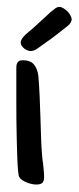

<svg xmlns="http://www.w3.org/2000/svg" viewBox="-20 -520 222 540"><path d="M104 -21.5Q104 -10.3 98.9 -5.6Q93.8 -1 82.5 -1Q76.7 -1 69.6 -2.4Q62.5 -3.9 55.7 -6.6Q48.8 -9.3 43 -13.2Q37.1 -17.1 34.2 -22Q32.2 -24.9 30.8 -40Q29.3 -55.2 28.6 -77.6Q27.8 -100.1 27.1 -127.9Q26.4 -155.8 26.1 -184.1Q25.9 -212.4 25.9 -239.3Q25.9 -266.1 25.9 -286.1V-323.7Q25.9 -328.6 26.1 -333.5Q26.4 -338.4 28.1 -342Q29.8 -345.7 33.4 -348.1Q37.1 -350.6 43.9 -350.6Q65.4 -350.6 75.4 -338.6Q85.4 -326.7 87.9 -306.6Q90.3 -276.9 91.6 -247.3Q92.8 -217.8 93.8 -187.5Q94.7 -160.2 95.5 -133.5Q96.2 -106.9 98.6 -80.6Q99.1 -75.2 99.6 -70.3Q100.1 -65.4 101.1 -60.5Q102.1 -50.8 103 -41.3Q104 -31.7 104 -21.5ZM38.1 -400.9Q38.1 -405.8 42.2 -411.6Q46.4 -417.5 52 -422.9Q57.6 -428.2 63.5 -432.9Q69.3 -437.5 73.2 -440.9L121.1 -484.9Q127 -489.3 133.5 -494.9Q140.1 -500.5 147.5 -500.5Q152.3 -500.5 158.4 -496.8Q164.6 -493.2 169.7 -488Q174.8 -482.9 178.2 -476.6Q181.6 -470.2 181.6 -465.3Q181.6 -464.4 181.6 -463.4Q181.6 -462.4 180.7 -461.4Q179.2 -455.6 174.8 -451.2Q170.4 -446.8 165 -442.9Q149.9 -430.7 141.8 -424.6Q133.8 -418.5 127 -413.3Q120.1 -408.2 111.6 -402.3Q103 -396.5 87.9 -385.3Q82.5 -381.3 77.4 -378.9Q72.3 -376.5 66.4 -376.5Q62 -376.5 57.1 -378.4Q52.2 -380.4 47.9 -383.8Q43.5 -387.2 40.8 -391.6Q38.1 -396 38.1 -400.9Z"/></svg>

Font: Just Another Hand
Style: Regular
Weight: 400
Designer: Astigmatic (AOETI)
Foundry: Astigmatic (AOETI)
Version: Version 1.000